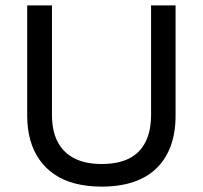

<svg xmlns="http://www.w3.org/2000/svg" viewBox="-20 -680 754 713"><path d="M357 13Q303 13 259 1.5Q215 -10 182 -32.5Q149 -55 126.5 -87Q104 -119 92.5 -160Q81 -201 81 -251V-660H173V-254Q173 -194 194 -153.5Q215 -113 256 -92Q297 -71 357 -71Q419 -71 459.5 -91.5Q500 -112 520.5 -153Q541 -194 541 -254V-660H632V-251Q632 -125 562 -56Q492 13 357 13Z"/></svg>

Font: Bricolage Grotesque 96pt ExtraBold
Style: Regular
Weight: 400
Version: Version 1.001;gftools[0.9.33.dev8+g029e19f]